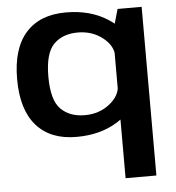

<svg xmlns="http://www.w3.org/2000/svg" viewBox="-56 -648 843 922"><g transform="rotate(-5 365.5 -187.0)"><path d="M512 222H660.5V-591H544.5L512 -477.5ZM295 4Q412 4 495 -49Q578 -102 578 -155.5L513.5 -227Q513.5 -175.5 463.2 -136Q413 -96.5 344 -96.5Q270.5 -96.5 227.8 -139.8Q185 -183 185 -296Q185 -408.5 227.8 -451.8Q270.5 -495 344 -495Q413 -495 463.2 -455.8Q513.5 -416.5 513.5 -366L578 -436.5Q578 -490 495 -543Q412 -596 295 -596Q169.5 -596 102 -520Q34.5 -444 34.5 -297Q34.5 -149.5 102 -72.8Q169.5 4 295 4Z"/></g></svg>

Font: Anybody SemiExpanded SemiBold
Style: Regular
Weight: 600
Width: 6
Designer: Tyler Finck
Foundry: Etcetera Type Company
Version: Version 1.113;gftools[0.9.25]